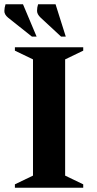

<svg xmlns="http://www.w3.org/2000/svg" viewBox="-24 -882 457 902"><path d="M46 0V-16L131 -57V-603L46 -644V-660H367V-644L282 -603V-57L367 -16V0ZM126 -710 14 -799Q-4 -814 -3.5 -830.5Q-3 -847 2 -862H84L148 -710ZM263 -710 167 -799Q150 -815 150 -831Q150 -847 155 -862H237L285 -710Z"/></svg>

Font: Spectral SC
Style: Bold
Weight: 700
Designer: Jean-Baptiste Levee
Foundry: Production Type
Version: Version 2.001